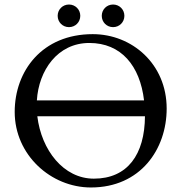

<svg xmlns="http://www.w3.org/2000/svg" viewBox="-20 -815 803 849"><path d="M285 -795C257 -795 235 -773 235 -745C235 -717 257 -695 285 -695C313 -695 335 -717 335 -745C335 -773 313 -795 285 -795ZM480 -795C452 -795 430 -773 430 -745C430 -717 452 -695 480 -695C508 -695 530 -717 530 -745C530 -773 508 -795 480 -795ZM621 -301C620 -132 544 -25 395 -25C261 -25 163 -151 145 -301ZM617 -371H143C151 -503 234 -625 375 -625C516 -625 599 -524 617 -371ZM45 -320C45 -130 205 14 382 14C601 14 717 -155 717 -335C717 -532 564 -664 390 -664C166 -664 45 -501 45 -320Z"/></svg>

Font: EB Garamond 12
Style: Regular
Weight: 400
Version: Version 0.016+